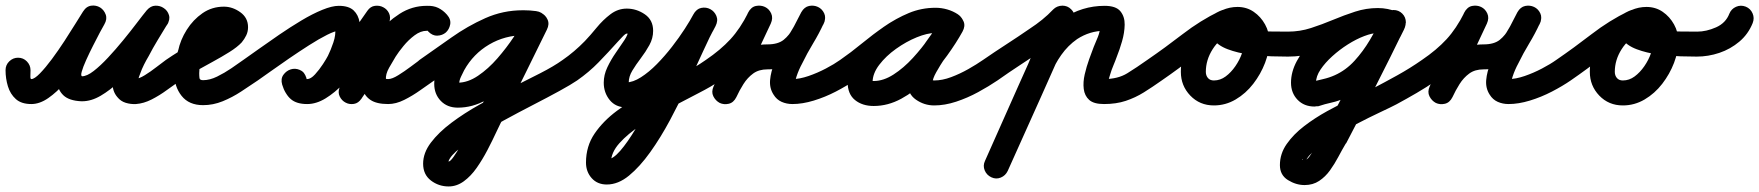

<svg xmlns="http://www.w3.org/2000/svg" viewBox="-65 -330 6340 692"><path d="M0 -122Q19 -122 32 -108.5Q45 -95 45 -77Q45 -67 44.5 -56Q44 -45 48 -45Q59 -45 79 -65.5Q99 -86 122 -117Q145 -148 167.5 -182.5Q190 -217 207.5 -245.5Q225 -274 234 -288Q246 -307 263.5 -309.5Q281 -312 296 -303Q310 -294 316 -277.5Q322 -261 311 -242Q306 -234 295 -213Q284 -192 270.5 -165.5Q257 -139 245.5 -113.5Q234 -88 229.5 -71.5Q225 -55 232 -55Q232 -55 231 -55Q230 -55 230 -55Q248 -55 272.5 -74Q297 -93 324.5 -122.5Q352 -152 379 -185Q406 -218 428 -247Q450 -276 464 -293Q478 -309 495 -309.5Q512 -310 525 -301Q539 -292 544 -275.5Q549 -259 537 -241Q520 -213 503 -185Q486 -157 471 -128Q462 -113 454 -97Q446 -81 440 -64Q435 -52 433 -42Q432 -38 431 -35Q430 -31 431 -30Q428 -37 421.5 -41Q415 -45 421 -45Q436 -46 457 -59Q478 -72 498.5 -88Q519 -104 533 -114Q548 -124 566.5 -121Q585 -118 596 -103Q606 -88 603 -69.5Q600 -51 585 -40Q563 -25 536.5 -5.5Q510 14 481.5 28.5Q453 43 425 45Q406 46 388 40.5Q370 35 358 20Q339 -2 341 -34Q343 -66 357 -102.5Q371 -139 391 -175Q411 -211 430.5 -241Q450 -271 461 -288Q472 -306 490 -306.5Q508 -307 522 -297Q536 -287 542 -270Q548 -253 534 -236Q514 -211 487.5 -176Q461 -141 430 -104.5Q399 -68 365.5 -36.5Q332 -5 298 15Q264 35 231 35Q231 35 229 35Q228 35 228 35Q184 33 163.5 13.5Q143 -6 141 -36.5Q139 -67 148.5 -103Q158 -139 174 -175Q190 -211 206.5 -240.5Q223 -270 234 -287Q245 -307 263 -309Q281 -311 295 -302Q310 -293 316 -276.5Q322 -260 310 -241Q295 -216 273.5 -180Q252 -144 225.5 -105Q199 -66 169.5 -32Q140 2 109 23.5Q78 45 48 45Q12 45 -8 27Q-28 9 -36.5 -19Q-45 -47 -45 -77Q-45 -96 -31.5 -109Q-18 -122 0 -122Z M522 -51Q511 -67 514.5 -85Q518 -103 533 -114Q578 -145 625 -170.5Q672 -196 719 -224Q722 -226 731.5 -233Q741 -240 740 -238Q739 -236 739 -234Q739 -234 739 -233.5Q739 -233 739 -232Q739 -232 739 -230.5Q739 -229 740 -226Q742 -218 745 -217Q748 -216 742 -216Q722 -216 706 -201Q690 -186 679.5 -165.5Q669 -145 665 -129Q665 -129 665 -127Q664 -125 664 -125Q660 -110 656.5 -96Q653 -82 653 -66Q653 -56 654 -48.5Q655 -41 667 -41Q691 -41 717.5 -54Q744 -67 769 -84Q794 -101 812 -114Q812 -114 812 -114Q812 -114 812 -114Q827 -125 845.5 -121.5Q864 -118 875 -103Q886 -88 882.5 -69.5Q879 -51 864 -40Q836 -21 804 0Q772 21 737.5 35Q703 49 667 49Q616 49 589.5 15.5Q563 -18 563 -66Q563 -89 567 -109.5Q571 -130 578 -151Q578 -151 577 -149Q577 -147 577 -147Q585 -186 608 -222.5Q631 -259 665 -282.5Q699 -306 742 -306Q773 -306 801 -286Q829 -266 829 -232Q829 -216 822.5 -202.5Q816 -189 806 -177Q790 -160 762 -142.5Q734 -125 701 -107Q668 -89 637.5 -72Q607 -55 585 -40Q569 -29 551 -32.5Q533 -36 522 -51Z M864 -40Q848 -29 830 -32.5Q812 -36 801 -51Q790 -67 793.5 -85Q797 -103 812 -114Q835 -130 868.5 -154Q902 -178 941.5 -205Q981 -232 1021 -256Q1061 -280 1096.5 -294.5Q1132 -309 1156 -309Q1192 -309 1209.5 -292.5Q1227 -276 1231 -249Q1235 -222 1230 -191.5Q1225 -161 1215.5 -133Q1206 -105 1196 -87Q1182 -59 1159.5 -28.5Q1137 2 1107 23.5Q1077 45 1042 45Q1006 45 984 27Q962 9 952 -25Q946 -46 956.5 -60.5Q967 -75 983 -80Q999 -85 1015.5 -78Q1032 -71 1039 -50Q1042 -39 1039.5 -39Q1037 -39 1036 -42Q1035 -45 1042 -45Q1058 -45 1081 -64.5Q1104 -84 1129.5 -115Q1155 -146 1180.5 -180.5Q1206 -215 1226.5 -244.5Q1247 -274 1259 -291Q1270 -307 1286.5 -309Q1303 -311 1316 -304Q1330 -297 1337 -282.5Q1344 -268 1338 -249Q1314 -183 1290.5 -117Q1267 -51 1243 15Q1237 34 1219.5 36Q1202 38 1186 30Q1170 21 1161.5 6Q1153 -9 1164 -25Q1191 -65 1222.5 -113.5Q1254 -162 1292 -206.5Q1330 -251 1375 -280Q1420 -309 1473 -309Q1497 -310 1514.5 -301.5Q1532 -293 1546 -277Q1561 -260 1557.5 -242Q1554 -224 1542 -213Q1529 -202 1511 -201.5Q1493 -201 1478 -218Q1473 -223 1475 -223Q1477 -223 1478.5 -221Q1480 -219 1473 -219Q1451 -219 1429 -202.5Q1407 -186 1389 -164Q1371 -142 1361 -126Q1351 -110 1337.5 -86Q1324 -62 1326 -43Q1326 -44 1323 -46Q1323 -46 1327.5 -45.5Q1332 -45 1334 -45Q1348 -45 1370.5 -59Q1393 -73 1415 -89.5Q1437 -106 1448 -114Q1463 -125 1481.5 -121.5Q1500 -118 1511 -103Q1522 -88 1518.5 -69.5Q1515 -51 1500 -40Q1478 -25 1450 -5Q1422 15 1392 30Q1362 45 1334 45Q1292 45 1270 30Q1248 15 1242 -10Q1236 -35 1241 -64Q1246 -93 1258 -122Q1270 -151 1284 -174Q1304 -205 1333 -236.5Q1362 -268 1398 -288.5Q1434 -309 1473 -309Q1498 -309 1515 -301Q1532 -293 1546 -276Q1561 -259 1557.5 -241.5Q1554 -224 1542 -213Q1529 -202 1511 -201.5Q1493 -201 1478 -217Q1473 -223 1475 -223Q1477 -223 1478.5 -221Q1480 -219 1474 -219Q1447 -219 1419.5 -201Q1392 -183 1366 -154Q1340 -125 1316.5 -92Q1293 -59 1273 -27.5Q1253 4 1238 25Q1227 42 1210.5 44.5Q1194 47 1181 40Q1167 33 1159.5 18Q1152 3 1159 -15Q1182 -81 1205.5 -147.5Q1229 -214 1253 -280Q1260 -298 1277 -299.5Q1294 -301 1310 -293Q1326 -284 1334.5 -269Q1343 -254 1332 -238Q1313 -212 1288.5 -176Q1264 -140 1235 -101.5Q1206 -63 1174 -29.5Q1142 4 1108.5 24.5Q1075 45 1042 45Q1004 45 983.5 27.5Q963 10 953 -24Q946 -45 956.5 -60Q967 -75 983 -79Q999 -84 1016 -77.5Q1033 -71 1039 -49Q1040 -45 1042 -42Q1044 -39 1039 -43Q1036 -46 1035 -45.5Q1034 -45 1042 -45Q1055 -45 1070.5 -62Q1086 -79 1099 -99Q1112 -119 1117 -129Q1127 -149 1136.5 -177Q1146 -205 1143 -229Q1143 -228 1143 -228Q1146 -223 1151 -221Q1154 -219 1156 -219Q1143 -219 1114 -204.5Q1085 -190 1049 -167Q1013 -144 976.5 -119Q940 -94 910 -72.5Q880 -51 864 -40Q864 -40 864 -40Q864 -40 864 -40Z M1436 -51Q1425 -67 1428.5 -85Q1432 -103 1447 -114Q1503 -153 1561.5 -194.5Q1620 -236 1684 -264.5Q1748 -293 1819 -293Q1831 -293 1843 -292Q1855 -291 1867 -290Q1889 -287 1898 -271.5Q1907 -256 1905 -239Q1903 -222 1890 -209.5Q1877 -197 1855 -200Q1839 -203 1823 -203Q1755 -203 1698 -169.5Q1641 -136 1608 -77Q1603 -67 1596.5 -53.5Q1590 -40 1590 -28Q1590 -24 1587 -28Q1584 -32 1585 -32Q1621 -32 1658 -57Q1695 -82 1728 -120Q1761 -158 1786.5 -196.5Q1812 -235 1826 -263Q1835 -283 1853 -287Q1871 -291 1886 -283Q1901 -276 1908.5 -259.5Q1916 -243 1906 -223Q1868 -146 1830 -68.5Q1792 9 1753 86Q1753 86 1753 87Q1753 88 1753 88Q1740 111 1725 143.5Q1710 176 1692 210.5Q1674 245 1653 275Q1632 305 1606.5 323.5Q1581 342 1552 342Q1516 342 1488 320.5Q1460 299 1460 260Q1460 221 1488 184Q1516 147 1562 112.5Q1608 78 1663.5 47Q1719 16 1776 -12.5Q1833 -41 1882 -66Q1931 -91 1963 -114Q1963 -114 1963 -114Q1963 -114 1963 -114Q1978 -125 1996.5 -121.5Q2015 -118 2026 -103Q2037 -88 2033.5 -69.5Q2030 -51 2015 -40Q1993 -25 1951 -2Q1909 21 1856.5 48Q1804 75 1750 104.5Q1696 134 1651 162.5Q1606 191 1578 216.5Q1550 242 1550 260Q1550 262 1549.5 258.5Q1549 255 1548 254Q1544 249 1545 250.5Q1546 252 1552 252Q1558 252 1570 235Q1582 218 1597 191.5Q1612 165 1627 136Q1642 107 1654 82Q1666 57 1673 44Q1673 44 1673 45Q1673 46 1673 46Q1711 -31 1749 -108.5Q1787 -186 1826 -263Q1836 -283 1853.5 -287Q1871 -291 1886 -283Q1901 -276 1908.5 -259.5Q1916 -243 1906 -223Q1886 -182 1853 -133.5Q1820 -85 1778 -41Q1736 3 1687 30.5Q1638 58 1585 58Q1547 58 1523.5 33.5Q1500 9 1500 -28Q1500 -52 1509 -76Q1518 -100 1529 -120Q1574 -201 1652.5 -247Q1731 -293 1823 -293Q1845 -293 1867 -290Q1889 -286 1898.5 -271Q1908 -256 1906 -239Q1903 -222 1890.5 -210Q1878 -198 1855 -200Q1846 -201 1837.5 -202Q1829 -203 1819 -203Q1775 -203 1732.5 -187Q1690 -171 1649.5 -146Q1609 -121 1571.5 -93Q1534 -65 1499 -40Q1483 -29 1465 -32.5Q1447 -36 1436 -51Z M2015 -40Q1999 -29 1981 -32.5Q1963 -36 1952 -51Q1941 -67 1944.5 -85Q1948 -103 1963 -114Q2005 -143 2043 -182Q2063 -203 2085.5 -230.5Q2108 -258 2135 -278.5Q2162 -299 2194 -299Q2229 -299 2259 -278.5Q2289 -258 2289 -219Q2289 -192 2275.5 -167.5Q2262 -143 2244.5 -120Q2227 -97 2214 -75.5Q2201 -54 2201 -32Q2201 -26 2201.5 -27Q2202 -28 2197 -31Q2194 -33 2192 -33Q2216 -33 2245 -51.5Q2274 -70 2302.5 -99Q2331 -128 2357 -161.5Q2383 -195 2403 -226Q2423 -257 2434 -278Q2444 -297 2461.5 -300Q2479 -303 2494 -295Q2510 -287 2517 -271Q2524 -255 2513 -235Q2494 -200 2469 -145Q2444 -90 2414 -25.5Q2384 39 2350 102.5Q2316 166 2278.5 218.5Q2241 271 2202 303Q2163 335 2122 335Q2088 335 2067.5 312Q2047 289 2047 256Q2047 197 2078 151.5Q2109 106 2159 69Q2209 32 2267.5 1.5Q2326 -29 2382 -57Q2438 -85 2479 -114Q2479 -114 2479 -114Q2479 -114 2479 -114Q2494 -125 2512.5 -121.5Q2531 -118 2542 -103Q2553 -88 2549.5 -69.5Q2546 -51 2531 -40Q2501 -19 2452 6Q2403 31 2348.5 60Q2294 89 2246 120.5Q2198 152 2167.5 186Q2137 220 2137 256Q2137 258 2136 255.5Q2135 253 2134 252Q2129 246 2122 245Q2122 245 2122 245Q2122 245 2122 245Q2143 245 2170 214Q2197 183 2227 132.5Q2257 82 2287.5 22Q2318 -38 2346.5 -97Q2375 -156 2397.5 -204.5Q2420 -253 2435 -279Q2445 -298 2462.5 -301.5Q2480 -305 2495 -297Q2510 -289 2517 -272.5Q2524 -256 2514 -236Q2498 -204 2472.5 -165Q2447 -126 2415 -87Q2383 -48 2346.5 -15Q2310 18 2270.5 37.5Q2231 57 2192 57Q2154 57 2132.5 30.5Q2111 4 2111 -32Q2111 -60 2124 -87.5Q2137 -115 2154.5 -140Q2172 -165 2185.5 -185.5Q2199 -206 2199 -219Q2199 -220 2199 -219Q2199 -218 2199 -216Q2200 -213 2201 -211Q2204 -206 2203 -207.5Q2202 -209 2194 -209Q2189 -209 2177 -196Q2165 -183 2162 -180Q2127 -141 2092.5 -105.5Q2058 -70 2015 -40Q2015 -40 2015 -40Q2015 -40 2015 -40Z M2531 -40Q2515 -29 2497 -32.5Q2479 -36 2468 -51Q2457 -67 2460.5 -85Q2464 -103 2479 -114Q2532 -150 2567.5 -188.5Q2603 -227 2632 -285Q2642 -305 2659.5 -308.5Q2677 -312 2692 -305Q2707 -298 2714.5 -281.5Q2722 -265 2713 -245Q2682 -179 2651 -113Q2620 -47 2589 19Q2580 39 2562 43Q2544 47 2529 40Q2514 32 2506 16Q2498 0 2508 -20Q2528 -61 2553.5 -95Q2579 -129 2615 -149.5Q2651 -170 2701 -170Q2739 -170 2759.5 -186.5Q2780 -203 2793.5 -229Q2807 -255 2823 -286Q2834 -305 2851 -308.5Q2868 -312 2883 -305Q2898 -298 2905.5 -282Q2913 -266 2904 -246Q2887 -209 2865.5 -173.5Q2844 -138 2826 -101Q2820 -90 2815 -78.5Q2810 -67 2806 -55Q2803 -46 2802 -39Q2802 -39 2802 -35Q2802 -31 2801 -33Q2799 -37 2794 -41Q2789 -45 2791 -45Q2817 -45 2849 -56Q2881 -67 2911.5 -83Q2942 -99 2963 -114Q2963 -114 2963 -114Q2963 -114 2963 -114Q2978 -124 2996.5 -121Q3015 -118 3026 -103Q3036 -88 3033 -69.5Q3030 -51 3015 -40Q2986 -20 2947.5 0Q2909 20 2868 32.5Q2827 45 2791 45Q2770 45 2752 37Q2734 29 2723 11Q2708 -12 2710.5 -41.5Q2713 -71 2726.5 -103.5Q2740 -136 2758 -168.5Q2776 -201 2794 -230.5Q2812 -260 2822 -283Q2831 -303 2848.5 -306.5Q2866 -310 2882 -302Q2897 -295 2905 -278.5Q2913 -262 2903 -243Q2878 -197 2854 -160Q2830 -123 2794.5 -101.5Q2759 -80 2701 -80Q2670 -80 2649.5 -65Q2629 -50 2614.5 -27Q2600 -4 2589 20Q2579 40 2561.5 44Q2544 48 2529 41Q2514 33 2506 17Q2498 1 2507 -19Q2538 -85 2569 -151Q2600 -217 2631 -284Q2641 -304 2658.5 -307.5Q2676 -311 2691 -303Q2706 -296 2714 -280Q2722 -264 2712 -244Q2678 -177 2635 -130Q2592 -83 2531 -40Q2531 -40 2531 -40Q2531 -40 2531 -40Z M2952 -51Q2941 -67 2944.5 -85Q2948 -103 2963 -114Q3002 -141 3041.5 -173.5Q3081 -206 3123 -235Q3165 -264 3210.5 -283Q3256 -302 3307 -302Q3328 -302 3349 -296Q3370 -290 3388 -278Q3406 -265 3407.5 -247.5Q3409 -230 3400 -217Q3391 -203 3374.5 -197Q3358 -191 3339 -202Q3330 -207 3323.5 -209Q3317 -211 3305 -211Q3277 -211 3239 -195.5Q3201 -180 3164.5 -154Q3128 -128 3104 -96.5Q3080 -65 3080 -34Q3080 -29 3076 -34Q3072 -39 3076 -38Q3079 -38 3084 -38Q3119 -38 3155.5 -61.5Q3192 -85 3225 -121Q3258 -157 3284 -194.5Q3310 -232 3326 -260Q3336 -279 3354 -282.5Q3372 -286 3387 -277Q3401 -269 3408 -252.5Q3415 -236 3404 -216Q3396 -200 3378 -175Q3360 -150 3341.5 -122Q3323 -94 3309.5 -70Q3296 -46 3296 -32Q3296 -30 3295.5 -33.5Q3295 -37 3294 -39Q3290 -44 3293 -42Q3296 -40 3302 -40Q3331 -40 3363 -52Q3395 -64 3425 -81Q3455 -98 3478 -114Q3493 -125 3511.5 -121.5Q3530 -118 3541 -103Q3552 -88 3548.5 -69.5Q3545 -51 3530 -40Q3499 -19 3460.5 2Q3422 23 3381 36.5Q3340 50 3302 50Q3266 50 3236 29Q3206 8 3206 -32Q3206 -61 3219 -90.5Q3232 -120 3252 -149.5Q3272 -179 3292 -206.5Q3312 -234 3326 -260Q3336 -279 3354 -282.5Q3372 -286 3387 -277Q3401 -269 3408 -252.5Q3415 -236 3404 -216Q3382 -176 3348.5 -129.5Q3315 -83 3273 -41.5Q3231 0 3183 26Q3135 52 3084 52Q3043 52 3016.5 30.5Q2990 9 2990 -34Q2990 -75 3010.5 -113.5Q3031 -152 3064.5 -186Q3098 -220 3139.5 -246Q3181 -272 3224 -286.5Q3267 -301 3305 -301Q3348 -301 3385 -280Q3403 -269 3404.5 -251.5Q3406 -234 3396 -219Q3387 -204 3370 -198Q3353 -192 3336 -204Q3330 -209 3322 -210.5Q3314 -212 3307 -212Q3267 -212 3228 -194Q3189 -176 3152.5 -148.5Q3116 -121 3081.5 -91.5Q3047 -62 3015 -40Q2999 -29 2981 -32.5Q2963 -36 2952 -51Z M3530 -40Q3514 -29 3496 -32.5Q3478 -36 3467 -51Q3456 -67 3459.5 -85Q3463 -103 3478 -114Q3520 -143 3562.5 -170.5Q3605 -198 3647 -227Q3670 -242 3691 -259Q3712 -276 3731 -296Q3744 -309 3763 -309.5Q3782 -310 3795 -297Q3809 -284 3809 -265.5Q3809 -247 3797 -233Q3774 -210 3749 -190Q3724 -170 3697 -152Q3655 -124 3613 -96.5Q3571 -69 3530 -40Q3530 -40 3530 -40Q3530 -40 3530 -40ZM3723 -283Q3731 -300 3748 -306.5Q3765 -313 3782 -306Q3799 -298 3806 -280.5Q3813 -263 3805 -246Q3746 -113 3686.5 20Q3627 153 3567 286Q3567 286 3567 286Q3567 286 3567 286Q3559 303 3542 310Q3525 317 3508 309Q3491 301 3484 284Q3477 267 3485 250Q3544 117 3603.5 -16.5Q3663 -150 3723 -283Q3723 -283 3723 -283Q3723 -283 3723 -283ZM3722 -61Q3715 -43 3698 -35.5Q3681 -28 3664 -35Q3646 -42 3638.5 -59Q3631 -76 3638 -93Q3657 -143 3689.5 -187.5Q3722 -232 3766 -263Q3835 -309 3916 -309Q3957 -309 3973 -289.5Q3989 -270 3988.5 -241Q3988 -212 3979 -181Q3970 -150 3961 -128Q3955 -111 3948 -94.5Q3941 -78 3936 -61Q3932 -49 3930 -41Q3930 -38 3930 -32.5Q3930 -27 3929 -29Q3926 -38 3919 -43Q3918 -44 3915 -44.5Q3912 -45 3914 -45Q3964 -45 3998 -66Q4032 -87 4070 -114Q4085 -125 4103.5 -121.5Q4122 -118 4133 -103Q4144 -88 4140.5 -69.5Q4137 -51 4122 -40Q4088 -16 4057.5 3Q4027 22 3992.5 33.5Q3958 45 3914 45Q3877 45 3860.5 30Q3844 15 3841 -9.5Q3838 -34 3844.5 -62Q3851 -90 3860.5 -116.5Q3870 -143 3877 -161Q3884 -177 3892 -197Q3900 -217 3900 -235Q3900 -235 3902.5 -230.5Q3905 -226 3907 -225Q3909 -223 3914 -221Q3919 -219 3916 -219Q3863 -219 3817 -189Q3784 -166 3760 -132Q3736 -98 3722 -61Q3722 -61 3722 -61Q3722 -61 3722 -61Z M4059 -51Q4048 -67 4051.5 -85Q4055 -103 4070 -114Q4134 -158 4197.5 -207Q4261 -256 4331 -290Q4351 -300 4367 -292Q4383 -284 4390 -268Q4397 -253 4393.5 -235.5Q4390 -218 4369 -209Q4330 -191 4305.5 -152.5Q4281 -114 4281 -71Q4281 -58 4288.5 -49Q4296 -40 4310 -40Q4333 -40 4352.5 -54.5Q4372 -69 4387.5 -91.5Q4403 -114 4411.5 -138.5Q4420 -163 4420 -183Q4420 -192 4413 -203.5Q4406 -215 4395 -215Q4392 -215 4386 -213.5Q4380 -212 4383 -215Q4385 -216 4387 -221Q4389 -226 4388 -223Q4388 -223 4388 -223Q4388 -223 4388 -223Q4388 -222 4386 -231.5Q4384 -241 4385 -240Q4411 -227 4445 -222Q4479 -217 4513.5 -216.5Q4548 -216 4577 -216Q4577 -216 4577 -216Q4577 -216 4577 -216Q4596 -216 4609 -203Q4622 -190 4622 -171Q4622 -152 4609 -139Q4596 -126 4577 -126Q4556 -126 4518.5 -127Q4481 -128 4438.5 -133.5Q4396 -139 4360 -152.5Q4324 -166 4307 -190Q4290 -214 4304 -253Q4304 -253 4304 -253Q4304 -253 4304 -253Q4314 -282 4340.5 -293.5Q4367 -305 4395 -305Q4428 -305 4453.5 -287.5Q4479 -270 4494.5 -242Q4510 -214 4510 -183Q4510 -144 4494.5 -103.5Q4479 -63 4452 -28Q4425 7 4388.5 28.5Q4352 50 4310 50Q4259 50 4225 14.5Q4191 -21 4191 -71Q4191 -117 4208.5 -160Q4226 -203 4258 -237Q4290 -271 4331 -290Q4352 -300 4368 -292Q4384 -284 4391 -269Q4398 -254 4394 -236.5Q4390 -219 4370 -209Q4304 -177 4243.5 -129.5Q4183 -82 4122 -40Q4106 -29 4088 -32.5Q4070 -36 4059 -51Z M4577 -126Q4558 -126 4545 -139Q4532 -152 4532 -171Q4532 -190 4545 -203Q4558 -216 4577 -216Q4620 -216 4660 -229Q4700 -242 4739.5 -258.5Q4779 -275 4819 -288Q4859 -301 4901 -301Q4918 -301 4936.5 -297.5Q4955 -294 4971 -287Q4991 -278 4995.5 -260.5Q5000 -243 4993 -228Q4986 -212 4970 -204Q4954 -196 4934 -205Q4920 -211 4901 -211Q4881 -211 4852 -200Q4823 -189 4793 -170Q4763 -151 4737 -127.5Q4711 -104 4694.5 -79.5Q4678 -55 4678 -32Q4678 -27 4675 -31.5Q4672 -36 4673 -36Q4674 -36 4667 -35Q4661 -34 4661 -34Q4682 -40 4704 -45Q4726 -50 4746 -59Q4786 -77 4817 -111Q4848 -145 4872 -185.5Q4896 -226 4915 -263Q4914 -262 4914 -262Q4914 -260 4913 -259Q4912 -254 4912 -254.5Q4912 -255 4913 -258Q4915 -268 4931 -281Q4947 -294 4957 -294Q4976 -294 4989 -281Q5002 -268 5002 -249Q5002 -248 5000 -239Q4998 -231 4998 -230Q4947 -125 4894 -21Q4841 83 4787 186Q4787 186 4786 187Q4785 188 4785 188Q4772 210 4758.5 235.5Q4745 261 4728.5 284Q4712 307 4689.5 322Q4667 337 4637 337Q4606 337 4577 319Q4548 301 4548 265Q4548 224 4572.5 189Q4597 154 4635.5 124.5Q4674 95 4718.5 70.5Q4763 46 4805.5 26Q4848 6 4879 -9Q4925 -33 4971 -58.5Q5017 -84 5060 -114Q5060 -114 5060 -114Q5060 -114 5060 -114Q5075 -125 5093.5 -121.5Q5112 -118 5123 -103Q5134 -88 5130.5 -69.5Q5127 -51 5112 -40Q5077 -16 5041 5Q5005 26 4968 46Q4949 56 4909.5 74.5Q4870 93 4824 117Q4778 141 4735.5 167Q4693 193 4665.5 218.5Q4638 244 4638 265Q4638 266 4637.5 261.5Q4637 257 4635 253Q4630 243 4628 245Q4626 247 4637 247Q4645 247 4654.5 234Q4664 221 4674.5 203Q4685 185 4694 167.5Q4703 150 4709 142Q4709 142 4708 143Q4707 144 4707 144Q4761 42 4813.5 -61.5Q4866 -165 4917 -269Q4917 -270 4915 -259Q4912 -248 4912 -249Q4912 -248 4912 -246Q4913 -231 4923 -220Q4933 -209 4948 -205Q4950 -205 4952.5 -205Q4955 -205 4957 -204Q4952 -205 4958.5 -213Q4965 -221 4975 -229Q4985 -237 4993.5 -241.5Q5002 -246 5001 -241Q4999 -231 4995 -223Q4972 -175 4942 -127Q4912 -79 4873 -39.5Q4834 0 4783 23Q4760 34 4735 39.5Q4710 45 4686 53Q4685 53 4680 53Q4674 54 4673 54Q4635 54 4611.5 29.5Q4588 5 4588 -32Q4588 -71 4609 -110Q4630 -149 4664 -183.5Q4698 -218 4739.5 -244.5Q4781 -271 4823 -286Q4865 -301 4901 -301Q4938 -301 4970 -287Q4991 -278 4995 -260.5Q4999 -243 4993 -228Q4986 -212 4970 -204Q4954 -196 4933 -205Q4927 -208 4918 -209.5Q4909 -211 4901 -211Q4868 -211 4834 -198Q4800 -185 4770 -173Q4723 -154 4675.5 -140Q4628 -126 4577 -126Q4577 -126 4577 -126Q4577 -126 4577 -126Z M5112 -40Q5096 -29 5078 -32.5Q5060 -36 5049 -51Q5038 -67 5041.5 -85Q5045 -103 5060 -114Q5113 -150 5148.5 -188.5Q5184 -227 5213 -285Q5223 -305 5240.5 -308.5Q5258 -312 5273 -305Q5288 -298 5295.5 -281.5Q5303 -265 5294 -245Q5263 -179 5232 -113Q5201 -47 5170 19Q5161 39 5143 43Q5125 47 5110 40Q5095 32 5087 16Q5079 0 5089 -20Q5109 -61 5134.5 -95Q5160 -129 5196 -149.5Q5232 -170 5282 -170Q5320 -170 5340.5 -186.5Q5361 -203 5374.5 -229Q5388 -255 5404 -286Q5415 -305 5432 -308.5Q5449 -312 5464 -305Q5479 -298 5486.5 -282Q5494 -266 5485 -246Q5468 -209 5446.5 -173.5Q5425 -138 5407 -101Q5401 -90 5396 -78.5Q5391 -67 5387 -55Q5384 -46 5383 -39Q5383 -39 5383 -35Q5383 -31 5382 -33Q5380 -37 5375 -41Q5370 -45 5372 -45Q5398 -45 5430 -56Q5462 -67 5492.5 -83Q5523 -99 5544 -114Q5544 -114 5544 -114Q5544 -114 5544 -114Q5559 -124 5577.5 -121Q5596 -118 5607 -103Q5617 -88 5614 -69.5Q5611 -51 5596 -40Q5567 -20 5528.5 0Q5490 20 5449 32.5Q5408 45 5372 45Q5351 45 5333 37Q5315 29 5304 11Q5289 -12 5291.5 -41.5Q5294 -71 5307.5 -103.5Q5321 -136 5339 -168.5Q5357 -201 5375 -230.5Q5393 -260 5403 -283Q5412 -303 5429.5 -306.5Q5447 -310 5463 -302Q5478 -295 5486 -278.5Q5494 -262 5484 -243Q5459 -197 5435 -160Q5411 -123 5375.5 -101.5Q5340 -80 5282 -80Q5251 -80 5230.5 -65Q5210 -50 5195.5 -27Q5181 -4 5170 20Q5160 40 5142.5 44Q5125 48 5110 41Q5095 33 5087 17Q5079 1 5088 -19Q5119 -85 5150 -151Q5181 -217 5212 -284Q5222 -304 5239.5 -307.5Q5257 -311 5272 -303Q5287 -296 5295 -280Q5303 -264 5293 -244Q5259 -177 5216 -130Q5173 -83 5112 -40Q5112 -40 5112 -40Q5112 -40 5112 -40Z M5533 -51Q5522 -67 5525.5 -85Q5529 -103 5544 -114Q5608 -158 5671.5 -207Q5735 -256 5805 -290Q5825 -300 5841 -292Q5857 -284 5864 -268Q5871 -253 5867.5 -235.5Q5864 -218 5843 -209Q5804 -191 5779.5 -152.5Q5755 -114 5755 -71Q5755 -58 5762.5 -49Q5770 -40 5784 -40Q5807 -40 5826.5 -54.5Q5846 -69 5861.5 -91.5Q5877 -114 5885.5 -138.5Q5894 -163 5894 -183Q5894 -192 5887 -203.5Q5880 -215 5869 -215Q5866 -215 5860 -213.5Q5854 -212 5857 -215Q5859 -216 5861 -221Q5863 -226 5862 -223Q5862 -223 5862 -223Q5862 -223 5862 -223Q5862 -222 5860 -231.5Q5858 -241 5859 -240Q5885 -227 5919 -222Q5953 -217 5987.5 -216.5Q6022 -216 6051 -216Q6051 -216 6051 -216Q6051 -216 6051 -216Q6070 -216 6083 -203Q6096 -190 6096 -171Q6096 -152 6083 -139Q6070 -126 6051 -126Q6030 -126 5992.5 -127Q5955 -128 5912.5 -133.5Q5870 -139 5834 -152.5Q5798 -166 5781 -190Q5764 -214 5778 -253Q5778 -253 5778 -253Q5778 -253 5778 -253Q5788 -282 5814.5 -293.5Q5841 -305 5869 -305Q5902 -305 5927.5 -287.5Q5953 -270 5968.5 -242Q5984 -214 5984 -183Q5984 -144 5968.5 -103.5Q5953 -63 5926 -28Q5899 7 5862.5 28.5Q5826 50 5784 50Q5733 50 5699 14.5Q5665 -21 5665 -71Q5665 -117 5682.5 -160Q5700 -203 5732 -237Q5764 -271 5805 -290Q5826 -300 5842 -292Q5858 -284 5865 -269Q5872 -254 5868 -236.5Q5864 -219 5844 -209Q5778 -177 5717.5 -129.5Q5657 -82 5596 -40Q5580 -29 5562 -32.5Q5544 -36 5533 -51Z M6050 -126Q6032 -126 6019 -139.5Q6006 -153 6006 -172Q6006 -190 6019.5 -203Q6033 -216 6052 -216Q6085 -216 6120 -231.5Q6155 -247 6168 -281Q6175 -298 6192 -305.5Q6209 -313 6227 -306Q6244 -299 6251.5 -282Q6259 -265 6252 -247Q6236 -207 6204 -180Q6172 -153 6132 -139.5Q6092 -126 6050 -126Q6050 -126 6050 -126Q6050 -126 6050 -126Z"/></svg>

Font: FRB American Cursive Black
Style: Bold Italic
Weight: 900
Italic angle: -25°
Version: Version 2.0;Modular Font Editor K font №1